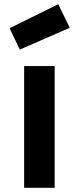

<svg xmlns="http://www.w3.org/2000/svg" viewBox="-20 -889 373 909"><path d="M73.7 -654.3 310.1 -757.3 255.9 -869.1 25.4 -755.4ZM94.2 0H238.8V-576.2H94.2Z"/></svg>

Font: Krona One
Style: Regular
Weight: 400
Designer: Yvonne Schüttler
Foundry: Yvonne Schüttler
Version: Version 1.002